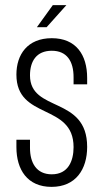

<svg xmlns="http://www.w3.org/2000/svg" viewBox="-20 -719 404 749"><path d="M186 -699 124 -613H162L239 -699ZM182 -570C87 -570 44 -506 44 -428C44 -250 267 -318 267 -145C267 -91 246 -39 182 -39C122 -39 97 -84 97 -142V-174H44V-145C44 -57 87 10 181 10C276 10 320 -59 320 -146C320 -346 97 -279 97 -425C97 -480 122 -521 182 -521C241 -521 267 -480 267 -418V-390H320V-415C320 -506 276 -570 182 -570Z"/></svg>

Font: Modon Arabic
Style: Regular
Weight: 400
Designer: Ahmedzaza
Foundry: Ahmedzaza
Version: Version 2.010